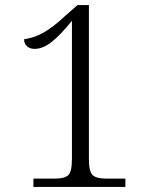

<svg xmlns="http://www.w3.org/2000/svg" viewBox="-20 -738 599 758"><path d="M112 0V-33H199Q234 -33 249 -46Q264 -59 264 -111V-656Q219 -600 184 -572.5Q149 -545 117 -545Q97 -545 86 -556Q75 -567 75 -583Q117 -589 154 -610.5Q191 -632 236 -674L286 -718H331V-111Q331 -60 346 -46.5Q361 -33 397 -33H475V0Z"/></svg>

Font: Noto Serif Hentaigana Light
Style: Regular
Weight: 300
Designer: Kazuhiro Yamada
Foundry: nipponia
Version: Version 1.000; ttfautohint (v1.8.4.7-5d5b)